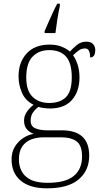

<svg xmlns="http://www.w3.org/2000/svg" viewBox="-20 -786 556 1046"><path d="M236 240Q142 240 92.5 198Q43 156 43 83Q43 42 61 13Q79 -16 106.5 -34Q134 -52 164 -57Q142 -64 126.5 -81.5Q111 -99 111 -129Q111 -157 128.5 -180Q146 -203 163 -215Q119 -237 100 -280Q81 -323 81 -370Q81 -446 125 -494.5Q169 -543 251 -543Q287 -543 315 -532Q343 -521 361 -505Q374 -520 397 -539.5Q420 -559 450 -559Q476 -559 487.5 -545.5Q499 -532 499 -513Q499 -495 492.5 -484Q486 -473 471 -473Q471 -522 444 -522Q424 -522 409.5 -511.5Q395 -501 378 -485Q392 -466 402.5 -435Q413 -404 413 -364Q413 -289 372.5 -242Q332 -195 251 -195Q239 -195 218.5 -197.5Q198 -200 190 -204Q172 -191 159.5 -173Q147 -155 147 -128Q147 -98 172.5 -87Q198 -76 238 -76H317Q466 -76 466 62Q466 143 408.5 191.5Q351 240 236 240ZM248 -225Q307 -225 339 -256.5Q371 -288 371 -365Q371 -443 339.5 -478Q308 -513 248 -513Q192 -513 157.5 -477.5Q123 -442 123 -364Q123 -292 157.5 -258.5Q192 -225 248 -225ZM239 210Q337 210 382 172.5Q427 135 427 67Q427 6 397 -16Q367 -38 311 -38H219Q181 -38 150.5 -26.5Q120 -15 101.5 11.5Q83 38 83 83Q83 117 97.5 146Q112 175 146 192.5Q180 210 239 210ZM223 -616Q232 -637 244 -664.5Q256 -692 268.5 -719Q281 -746 292 -766H306V-753Q298 -716 292 -678Q286 -640 282 -606H223Z"/></svg>

Font: Noto Serif Tamil ExtraLight
Style: Regular
Weight: 200
Designer: Indian Type Foundry, Tom Grace, and the Monotype Design Team
Foundry: Monotype Imaging Inc.
Version: Version 2.004; ttfautohint (v1.8.4.7-5d5b)